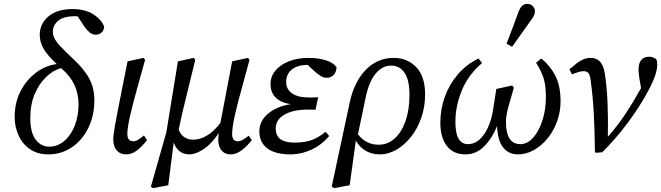

<svg xmlns="http://www.w3.org/2000/svg" viewBox="-20 -787 3426 995"><path d="M230 13Q175 13 136 -13.5Q97 -40 76.5 -84.5Q56 -129 56 -181Q56 -254 85.5 -312.5Q115 -371 164.5 -409Q214 -447 274 -455Q225 -501 205.5 -535Q186 -569 186 -607Q186 -663 230.5 -701.5Q275 -740 356 -740Q420 -740 462.5 -713.5Q505 -687 520 -649Q518 -628 505.5 -617.5Q493 -607 478 -607Q459 -607 445.5 -618Q432 -629 418 -648L383 -702Q379 -703 375.5 -703Q372 -703 368 -703Q310 -703 282 -680Q254 -657 254 -622Q254 -607 261.5 -590Q269 -573 292 -548Q315 -523 359 -482Q418 -427 443.5 -378Q469 -329 469 -268Q469 -187 437.5 -123.5Q406 -60 352 -23.5Q298 13 230 13ZM137 -174Q137 -101 164.5 -64Q192 -27 235 -27Q278 -27 312.5 -56Q347 -85 367 -135Q387 -185 387 -247Q387 -356 301 -430Q300 -431 299 -432Q298 -433 296 -434Q256 -423 219.5 -388.5Q183 -354 160 -300Q137 -246 137 -174Z M634 13Q603 13 585 -7.5Q567 -28 567 -65Q567 -76 569 -92.5Q571 -109 577 -143.5Q583 -178 596 -243L641 -469L724 -487L732 -477L698 -355Q667 -245 653.5 -184.5Q640 -124 640 -93Q640 -55 670 -55Q684 -55 697 -63.5Q710 -72 726 -85L742 -61Q714 -25 688 -6Q662 13 634 13Z M1176 13Q1145 13 1128 -7.5Q1111 -28 1111 -65Q1111 -74 1114 -98Q1078 -43 1036.5 -15Q995 13 962 13Q903 13 880 -48L852 173L773 188L762 180L842 -101L902 -469L984 -487L992 -477Q968 -378 951.5 -312Q935 -246 924.5 -200.5Q914 -155 906 -115Q917 -87 937 -75Q957 -63 981 -63Q1016 -63 1052.5 -84.5Q1089 -106 1122 -150Q1126 -167 1130 -190Q1134 -213 1140 -243L1183 -469L1265 -487L1273 -477L1240 -355Q1209 -245 1196 -184.5Q1183 -124 1183 -93Q1183 -55 1212 -55Q1225 -55 1239 -63Q1253 -71 1269 -84L1285 -61Q1257 -26 1230 -6.5Q1203 13 1176 13Z M1484 13Q1407 13 1365.5 -18Q1324 -49 1324 -107Q1324 -160 1370 -198.5Q1416 -237 1487 -247Q1382 -264 1382 -352Q1382 -391 1407.5 -421.5Q1433 -452 1477.5 -469.5Q1522 -487 1578 -487Q1631 -487 1670.5 -474Q1710 -461 1724 -438Q1723 -413 1709 -398.5Q1695 -384 1672 -384Q1657 -384 1640 -394.5Q1623 -405 1605 -422L1574 -451Q1521 -450 1492 -426.5Q1463 -403 1463 -362Q1463 -325 1493 -303.5Q1523 -282 1578 -282Q1596 -282 1603 -282Q1610 -282 1629 -283L1615 -218Q1606 -219 1596 -219Q1586 -219 1575 -219Q1499 -219 1454 -193Q1409 -167 1409 -122Q1409 -83 1433.5 -65.5Q1458 -48 1507 -48Q1557 -48 1593.5 -60.5Q1630 -73 1667 -104L1686 -82Q1647 -36 1594 -11.5Q1541 13 1484 13Z M1877 -291 1835 -91Q1877 -37 1942 -37Q1990 -37 2026 -70Q2062 -103 2082 -161Q2102 -219 2102 -294Q2102 -373 2076.5 -410Q2051 -447 2007 -447Q1962 -447 1928 -407Q1894 -367 1877 -291ZM1712 188 1699 180 1793 -259Q1816 -364 1876 -425.5Q1936 -487 2021 -487Q2090 -487 2136.5 -439.5Q2183 -392 2183 -297Q2183 -234 2163.5 -177.5Q2144 -121 2110.5 -78.5Q2077 -36 2035 -11.5Q1993 13 1947 13Q1907 13 1875.5 -5.5Q1844 -24 1824 -58L1792 173Z M2392 13Q2329 13 2295.5 -31Q2262 -75 2262 -151Q2262 -222 2285.5 -286.5Q2309 -351 2353.5 -402.5Q2398 -454 2460 -484L2478 -460Q2408 -401 2374 -320Q2340 -239 2340 -154Q2340 -95 2357 -67.5Q2374 -40 2404 -40Q2438 -40 2464.5 -63.5Q2491 -87 2509 -127Q2527 -167 2535 -216L2552 -326L2634 -344L2643 -333L2611 -220Q2607 -204 2604.5 -186.5Q2602 -169 2602 -155Q2602 -40 2677 -40Q2713 -40 2743 -73.5Q2773 -107 2791 -163Q2809 -219 2809 -285Q2809 -342 2797.5 -380Q2786 -418 2758 -462L2785 -484Q2831 -447 2858 -394.5Q2885 -342 2885 -261Q2885 -209 2867.5 -159.5Q2850 -110 2819 -71.5Q2788 -33 2748 -10Q2708 13 2664 13Q2616 13 2587.5 -22.5Q2559 -58 2556 -134Q2531 -71 2489.5 -29Q2448 13 2392 13ZM2605 -560Q2621 -602 2637 -644Q2653 -686 2668 -728Q2677 -750 2688 -758.5Q2699 -767 2712 -767Q2730 -767 2741 -755.5Q2752 -744 2752 -730Q2752 -717 2747 -706Q2742 -695 2728 -677Q2705 -644 2681 -611Q2657 -578 2634 -545Z M3063 0Q3062 -116 3057 -203.5Q3052 -291 3041 -371Q3037 -400 3029 -409Q3021 -418 3005 -418Q2992 -418 2978.5 -414Q2965 -410 2944 -402L2931 -428Q2970 -462 2992.5 -474.5Q3015 -487 3042 -487Q3071 -487 3089 -468Q3107 -449 3114 -408Q3125 -340 3128.5 -253.5Q3132 -167 3130 -78Q3184 -140 3223.5 -200Q3263 -260 3297 -322Q3299 -324 3300 -326.5Q3301 -329 3302 -331L3293 -383Q3292 -393 3290.5 -404Q3289 -415 3289 -422Q3289 -460 3303.5 -476.5Q3318 -493 3343 -493Q3357 -493 3367 -488.5Q3377 -484 3381 -480Q3386 -470 3386 -453Q3386 -427 3374.5 -393.5Q3363 -360 3336 -310Q3294 -232 3232 -149Q3170 -66 3101 2L3068 5Z"/></svg>

Font: Source Serif Pro
Style: Italic
Weight: 400
Italic angle: -12°
Designer: Frank Grießhammer
Foundry: Adobe Systems Incorporated
Version: Version 3.001;hotconv 1.0.111;makeotfexe 2.5.65597